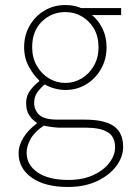

<svg xmlns="http://www.w3.org/2000/svg" viewBox="-20 -510 520 764"><path d="M250 234Q159 234 106.5 197Q54 160 54 100Q54 68 73.5 37Q93 6 126 -18V-22Q108 -33 96 -52Q84 -71 84 -98Q84 -131 102.5 -153.5Q121 -176 136 -186V-190Q114 -210 95 -244.5Q76 -279 76 -322Q76 -370 98 -408Q120 -446 157 -468Q194 -490 240 -490Q260 -490 276 -486.5Q292 -483 302 -478H462V-450H346Q372 -429 388 -396Q404 -363 404 -322Q404 -274 382 -235.5Q360 -197 323 -174.5Q286 -152 240 -152Q219 -152 197 -158Q175 -164 158 -174Q142 -161 129 -143.5Q116 -126 116 -100Q116 -73 135.5 -53.5Q155 -34 210 -34H316Q396 -34 433 -8Q470 18 470 74Q470 114 443 150.5Q416 187 366.5 210.5Q317 234 250 234ZM240 -180Q275 -180 305 -198Q335 -216 353.5 -248Q372 -280 372 -322Q372 -365 354 -396Q336 -427 306 -444.5Q276 -462 240 -462Q186 -462 147 -424.5Q108 -387 108 -322Q108 -280 126.5 -248Q145 -216 175 -198Q205 -180 240 -180ZM252 206Q309 206 350.5 187Q392 168 415 138Q438 108 438 76Q438 34 408.5 16Q379 -2 322 -2H212Q208 -2 191 -4Q174 -6 154 -10Q118 14 102 42.5Q86 71 86 98Q86 146 129.5 176Q173 206 252 206Z"/></svg>

Font: Assistant ExtraLight
Style: Regular
Weight: 200
Designer: Hebrew By Ben Nathan, Latin by Paul Hunt
Version: Version 3.000